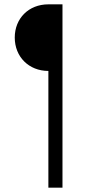

<svg xmlns="http://www.w3.org/2000/svg" viewBox="-20 -765 418 885"><path d="M203 -438V100H268V-745H203C112 -745 48 -680 48 -592C48 -503 113 -438 203 -438Z"/></svg>

Font: Mluvka Light
Style: Regular
Weight: 300
Designer: Modified by Jiří Krblich, Original typeface by Gumpita Rahayu
Foundry: Gumpita Rahayu & Jiří Krblich
Version: Version 2.000;Glyphs 3.1.1 (3134)